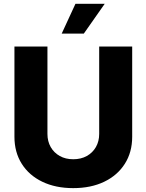

<svg xmlns="http://www.w3.org/2000/svg" viewBox="-20 -970 763 1000"><path d="M361.3 9.8Q269.5 9.8 200.4 -23.4Q131.3 -56.6 93.3 -116.9Q55.2 -177.2 55.2 -257.8V-727.5H227.1V-272.5Q227.1 -233.9 244.1 -204.1Q261.2 -174.3 291.3 -157.5Q321.3 -140.6 361.3 -140.6Q401.9 -140.6 432.1 -157.5Q462.4 -174.3 479.5 -204.1Q496.6 -233.9 496.6 -272.5V-727.5H668.5V-257.8Q668.5 -177.2 630.1 -116.9Q591.8 -56.6 522.7 -23.4Q453.6 9.8 361.3 9.8ZM301.3 -794.9 373 -950.2H525.4L416.5 -794.9Z"/></svg>

Font: Inter 17pt ExtraBold
Style: Regular
Weight: 800
Version: Version 4.001;git-66647c0bb